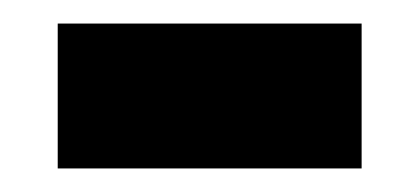

<svg xmlns="http://www.w3.org/2000/svg" viewBox="-20 -350 356 163"><path d="M29 -207H287V-330H29Z"/></svg>

Font: Noto Sans Myanmar SemiCondensed
Style: Bold
Weight: 700
Width: 4
Designer: Monotype Design Team
Foundry: Monotype Imaging Inc.
Version: Version 2.107